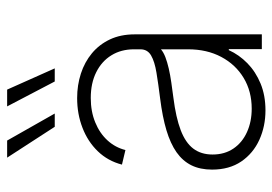

<svg xmlns="http://www.w3.org/2000/svg" viewBox="-138 -652 800 565"><g transform="rotate(-90 262.5 -370.0)"><path d="M219.7 10.7Q172.9 10.7 133.1 -7.3Q93.3 -25.4 69.3 -60.5Q45.4 -95.7 45.4 -146.5Q45.4 -181.6 58.1 -207.3Q70.8 -232.9 96.4 -251Q122.1 -269 161.4 -280.8Q200.7 -292.5 254.9 -299.3Q298.3 -304.7 330.8 -310.1Q363.3 -315.4 381.3 -325.9Q399.4 -336.4 399.4 -357.4V-376Q399.4 -414.1 381.8 -442.6Q364.3 -471.2 332 -487.3Q299.8 -503.4 256.3 -503.4Q216.3 -503.4 184.3 -490.2Q152.3 -477.1 131.3 -454.1Q110.4 -431.2 103 -401.4L60.1 -411.6Q70.8 -453.1 99.4 -482.7Q127.9 -512.2 168.5 -527.8Q209 -543.5 255.9 -543.5Q293.9 -543.5 327.9 -532.5Q361.8 -521.5 387.7 -500Q413.6 -478.5 428.5 -447Q443.4 -415.5 443.4 -374V0H399.9V-97.2H397Q383.3 -66.9 358.4 -42.5Q333.5 -18.1 298.6 -3.7Q263.7 10.7 219.7 10.7ZM224.6 -29.8Q275.9 -29.8 315.2 -53.5Q354.5 -77.1 377 -119.4Q399.4 -161.6 399.4 -216.8V-296.9Q391.1 -289.6 376.5 -283.9Q361.8 -278.3 342.8 -273.9Q323.7 -269.5 301.8 -266.4Q279.8 -263.2 257.3 -260.3Q198.7 -252.9 161.6 -238.8Q124.5 -224.6 107.2 -201.7Q89.8 -178.7 89.8 -145Q89.8 -109.4 107.4 -83.5Q125 -57.6 155.8 -43.7Q186.5 -29.8 224.6 -29.8ZM304.7 -609.4 231.4 -749.5H280.8L343.3 -609.4ZM171.4 -609.4 80.6 -749.5H130.9L210.4 -609.4Z"/></g></svg>

Font: Inter 20pt ExtraLight
Style: Regular
Weight: 250
Version: Version 4.001;git-66647c0bb